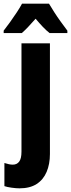

<svg xmlns="http://www.w3.org/2000/svg" viewBox="-62 -786 387 1046"><path d="M44 240Q26 240 1 236.5Q-24 233 -38 228V102Q-25 106 -14 108.5Q-3 111 8 111Q30 111 42.5 94.5Q55 78 55 40V-550H210V53Q210 108 192 150.5Q174 193 137.5 216.5Q101 240 44 240ZM205 -766Q218 -744 234 -719Q250 -694 268.5 -668.5Q287 -643 305 -619V-606H208Q190 -620 171.5 -639.5Q153 -659 132 -684Q110 -659 91.5 -639.5Q73 -620 57 -606H-42V-619Q-27 -638 -7.5 -665Q12 -692 30 -719.5Q48 -747 58 -766Z"/></svg>

Font: Noto Sans Display Condensed ExtraBold
Style: Regular
Weight: 800
Width: 3
Designer: Monotype Design Team
Foundry: Monotype Imaging Inc.
Version: Version 2.003